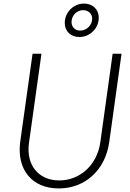

<svg xmlns="http://www.w3.org/2000/svg" viewBox="-20 -1047 731 1079"><path d="M310 12C458 12 572 -91 594 -249L663 -745H613L544 -249C526 -118 428 -33 313 -33C197 -33 125 -119 143 -245L213 -745H163L94 -253C72 -95 159 12 310 12ZM344 -918C344 -870 379 -839 426 -839C486 -839 535 -888 535 -948C535 -995 500 -1027 452 -1027C393 -1027 344 -978 344 -918ZM382 -923C382 -960 412 -990 447 -990C475 -990 498 -971 498 -942C498 -906 467 -875 431 -875C403 -875 382 -894 382 -923Z"/></svg>

Font: Mluvka ExtraLight
Style: Italic
Weight: 200
Italic angle: -8°
Designer: Modified by Jiří Krblich, Original typeface by Gumpita Rahayu
Foundry: Gumpita Rahayu & Jiří Krblich
Version: Version 2.000;Glyphs 3.1.1 (3134)